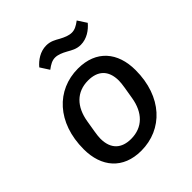

<svg xmlns="http://www.w3.org/2000/svg" viewBox="-203 -863 1007 1007"><g transform="rotate(-45 300.0 -360.0)"><path d="M264.9 12.1C424 12.1 543 -111.5 543 -308.6C543 -440 470.5 -528.1 334.5 -528.1C175.8 -528.1 56.8 -404.5 56.8 -207.4C56.8 -76 130.3 12.1 264.9 12.1ZM158 -184.7C158 -196.7 159.8 -212.4 163 -232.2L174 -298.3C189.3 -390.3 242.5 -446.4 328.5 -446.4C398.1 -446.4 442.1 -409.8 442.1 -331.3C442.1 -319.2 440.3 -303.6 437.1 -283.7L426.1 -217.7C410.9 -125.7 357.2 -69.6 271.3 -69.6C202.1 -69.6 158 -106.2 158 -184.7ZM195.7 -675.8 227.6 -626.1C251.1 -643.8 269.2 -653.8 290.8 -653.8C311.8 -653.8 333.8 -644.5 358.3 -631C379.3 -619.3 401.3 -605.1 433.2 -605.1C479 -605.1 516.3 -632.1 540.8 -661.2L508.5 -710.9C485.1 -693.5 467.3 -683.6 445.7 -683.6C424.4 -683.6 402.3 -692.8 377.8 -706C356.9 -717.7 334.9 -731.5 302.9 -731.5C257.5 -731.5 220.2 -704.9 195.7 -675.8Z"/></g></svg>

Font: Margiela Mono Italic Medium It
Style: Regular
Weight: 500
Designer: Mike Abbink, Paul van der Laan, Pieter van Rosmalen
Foundry: Bold Monday
Version: Version 2.003 2021